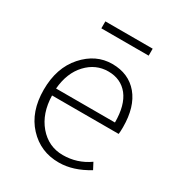

<svg xmlns="http://www.w3.org/2000/svg" viewBox="-158 -746 800 863"><g transform="rotate(30 241.5 -315.0)"><path d="M138.2 -606V-642.1H383.8V-606ZM402.8 -270Q402.8 -359.9 365.7 -407.2Q328.1 -454.1 263.2 -454.1Q198.2 -454.1 151.4 -404.3Q104.5 -354.5 97.2 -270ZM273.9 12.2Q178.7 12.7 115.2 -55.7Q51.8 -124 51.8 -237.8Q51.8 -351.6 114.3 -421.9Q176.8 -492.2 261.7 -492.2Q346.7 -492.2 396 -433.6Q444.8 -375 444.8 -270Q444.8 -246.1 442.9 -233.9H97.2Q99.1 -142.1 148.4 -84Q198.2 -25.9 272.5 -25.9Q346.7 -25.9 407.2 -68.8L424.8 -35.2Q347.2 12.2 273.9 12.2Z"/></g></svg>

Font: SourceSansPro-Light
Style: Regular
Weight: 300
Designer: Paul D. Hunt
Foundry: Adobe Systems Incorporated
Version: Version 2.020;PS 2.0;hotconv 1.0.86;makeotf.lib2.5.63406